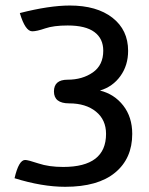

<svg xmlns="http://www.w3.org/2000/svg" viewBox="-20 -681 552 709"><path d="M220.7 8.8Q135.3 8.8 33.7 -22.9Q49.3 -90.3 72.8 -90.3Q83.5 -90.3 122.1 -77.4Q160.6 -64.5 213.4 -64.5Q371.6 -64.5 371.6 -186.5Q371.6 -238.8 334.2 -269Q296.9 -299.3 235.4 -299.3Q179.2 -299.3 179.2 -343.3Q179.2 -386.7 229.5 -386.7Q284.2 -386.7 322.8 -413.6Q361.3 -440.4 361.3 -493.7Q361.3 -538.6 328.6 -562.7Q295.9 -586.9 230 -586.9Q178.2 -586.9 147 -576.2Q115.7 -565.4 99.1 -565.4Q73.2 -565.4 53.2 -632.8Q162.1 -660.6 237.8 -660.6Q337.4 -660.6 395.3 -615.5Q453.1 -570.3 453.1 -493.2Q453.1 -439.9 424.8 -400.4Q396.5 -360.8 349.1 -346.7Q402.3 -333.5 435.3 -291Q468.3 -248.5 468.3 -186.5Q468.3 -95.7 405 -43.5Q341.8 8.8 220.7 8.8Z"/></svg>

Font: Bainsley
Style: Regular
Weight: 400
Designer: Paul James MIller
Foundry: High-Logic / Made with FontCreator
Version: Version 1.411;March 28, 2021;FontCreator 13.0.0.2683 64-bit